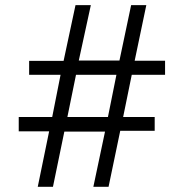

<svg xmlns="http://www.w3.org/2000/svg" viewBox="-20 -720 708 740"><path d="M398.4 0H339.8L384.8 -212.9H228L184.1 0H125.5L169.4 -213.9H52.2V-269H181.2L213.4 -431.6H92.3V-485.4H225.1L271 -700.2H330.1L283.7 -486.8H440.4L485.4 -700.2H543.9L499 -485.8H616.2V-431.6H487.8L454.6 -269H576.2V-215.8H443.4ZM396 -269 428.7 -431.6H272.9L239.7 -269Z"/></svg>

Font: Acari Sans
Style: Regular
Weight: 400
Designer: Alfredo Marco Pradil and Stefan Peev
Foundry: Hanken Design Co.
Version: Version 1.045;February 4, 2021;FontCreator 13.0.0.2655 64-bi